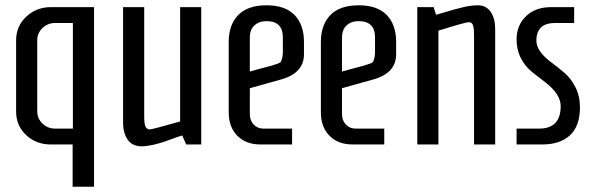

<svg xmlns="http://www.w3.org/2000/svg" viewBox="-20 -547 2246 727"><path d="M336 160H255V0H172Q117 0 79 -35.5Q41 -71 41 -125V-394Q41 -448 79.5 -484Q118 -520 173 -520H336ZM256 -460H189Q161 -460 141 -441Q121 -422 121 -394V-126Q121 -98 141 -79Q161 -60 189 -60H256Z M742 0H685L670 -34Q655 -30 630 -20.5Q605 -11 588 -6Q571 -1 562 1Q533 7 517 7Q481 7 463.5 -18Q446 -43 446 -83V-520H526V-109Q526 -74 532 -65.5Q538 -57 547 -57Q556 -57 662 -87V-520H742Z M978 -60H1086V0H966Q911 0 878.5 -33Q846 -66 846 -122V-388Q846 -453 882 -490Q918 -527 989 -527Q1060 -527 1095.5 -490Q1131 -453 1131 -388V-342Q1131 -270 1044 -246L926 -213V-115Q926 -91 940.5 -75.5Q955 -60 978 -60ZM926 -405V-276Q949 -283 975 -289.5Q1001 -296 1010.5 -299Q1020 -302 1031.5 -306Q1043 -310 1045 -316Q1051 -332 1051 -350V-405Q1051 -467 989 -467Q961 -467 943.5 -451Q926 -435 926 -405Z M1327 -60H1435V0H1315Q1260 0 1227.5 -33Q1195 -66 1195 -122V-388Q1195 -453 1231 -490Q1267 -527 1338 -527Q1409 -527 1444.5 -490Q1480 -453 1480 -388V-342Q1480 -270 1393 -246L1275 -213V-115Q1275 -91 1289.5 -75.5Q1304 -60 1327 -60ZM1275 -405V-276Q1298 -283 1324 -289.5Q1350 -296 1359.5 -299Q1369 -302 1380.5 -306Q1392 -310 1394 -316Q1400 -332 1400 -350V-405Q1400 -467 1338 -467Q1310 -467 1292.5 -451Q1275 -435 1275 -405Z M1560 -520H1622L1631 -491Q1645 -495 1675.5 -504Q1706 -513 1719 -516Q1758 -527 1789.5 -527Q1821 -527 1838 -502Q1855 -477 1855 -437V0H1775V-411Q1775 -440 1771 -451.5Q1767 -463 1755 -463Q1743 -463 1640 -431V0H1560Z M2103 -145Q2103 -191 2044 -236Q2020 -254 1995 -274Q1936 -323 1936 -398Q1936 -451 1971.5 -485.5Q2007 -520 2067 -520H2154V-460H2082Q2011 -460 2011 -393Q2011 -352 2070 -309Q2094 -291 2118 -270.5Q2142 -250 2159 -216.5Q2176 -183 2176 -141Q2176 -70 2138.5 -35Q2101 0 2033 0H1936V-60H2021Q2103 -60 2103 -145Z"/></svg>

Font: Homenaje
Style: Regular
Weight: 400
Version: Version 1.002